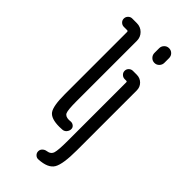

<svg xmlns="http://www.w3.org/2000/svg" viewBox="-304 -820 1109 1109"><g transform="rotate(45 250.0 -266.0)"><path d="M394.5 -718.8V-680.7Q394.5 -664.1 382.8 -651.9Q371.1 -639.6 354 -639.6Q336.9 -639.6 325.2 -651.9Q313.5 -664.1 313.5 -680.7V-718.8Q313.5 -735.4 325.2 -747.6Q336.9 -759.8 354 -759.8Q371.1 -759.8 382.8 -748Q394.5 -736.3 394.5 -718.8ZM274.4 160.2Q303.7 156.2 311 132.3Q318.4 108.4 318.4 33.2V-446.3Q318.4 -452.1 311.5 -452.1H298.8Q285.2 -452.1 274.9 -461.9Q264.6 -471.7 264.6 -485.8Q264.6 -500 274.9 -509.8Q285.2 -519.5 298.8 -519.5H330.1Q357.4 -519.5 376 -501Q394.5 -482.4 394.5 -455.1V33.2Q394.5 147.5 371.6 186Q348.6 224.6 274.4 228.5Q260.7 229.5 250.5 219.7Q240.2 210 240.2 195.8Q240.2 181.6 250.5 171.9Q260.7 162.1 274.4 160.2ZM82 -662.1Q68.4 -662.1 58.1 -671.9Q47.9 -681.6 47.9 -695.8Q47.9 -710 58.1 -720.2Q68.4 -730.5 82 -730.5H120.1Q150.4 -730.5 171.4 -709.5Q192.4 -688.5 192.4 -658.2V-165Q192.4 -93.8 200.7 -75.7Q209 -57.6 238.3 -57.6Q240.2 -57.6 244.1 -58.1Q248 -58.6 251 -58.6Q264.6 -59.6 274.9 -51.3Q285.2 -43 285.2 -30.3Q285.2 -15.6 275.4 -3.9Q265.6 7.8 251 8.8Q243.2 9.8 226.6 9.8Q159.2 9.8 137.7 -20Q116.2 -49.8 116.2 -144.5V-654.3Q116.2 -662.1 108.4 -662.1Z"/></g></svg>

Font: Rounded-X Mgen+ 2m regular
Style: Regular
Weight: 400
Designer: [Source Han Sans]
Ryoko NISHIZUKA  (kana & ideographs); Paul D. Hunt (Latin, Greek & Cyrillic); Wenlong ZHANG  (bopomofo
Version: Version 1.059.20150602